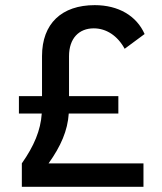

<svg xmlns="http://www.w3.org/2000/svg" viewBox="-20 -723 626 743"><path d="M64.5 0H535.2V-90.8H168C215.8 -157.7 241.7 -217.8 246.1 -283.7H438V-351.1H247.1V-505.4C247.1 -575.2 286.1 -613.3 342.8 -613.3C391.6 -613.3 435.1 -584.5 462.4 -534.2L539.6 -591.3C508.3 -662.1 438 -703.1 346.7 -703.1C218.8 -703.1 142.6 -631.8 142.6 -505.9V-351.1H53.2V-283.7H141.6C137.2 -218.3 111.8 -158.2 64.5 -90.8Z"/></svg>

Font: CaskaydiaCove Nerd Font
Style: Regular
Weight: 400
Designer: Aaron Bell
Foundry: Saja Typeworks
Version: Version 2111.1;Nerd Fonts 2.3.3